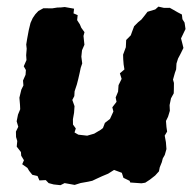

<svg xmlns="http://www.w3.org/2000/svg" viewBox="-20 -532 581 574"><path d="M160.8 21.6 140.4 19.4 125.4 15.4 116.8 6.4 97.8 7.4 92.2 -5.8 76.6 -9.4 67 -21.4 62 -30 46.4 -41 51.6 -53 43.4 -66.4 42.6 -77.4 30 -93.6 31.6 -110.4 28 -122.4 27.6 -138.6 34.6 -153 29.8 -169.4 33.8 -189.4 40.4 -205.4 39.8 -218.4 38 -240 43.8 -264 50 -276.6 48.8 -291.2 56.4 -308.4 57.4 -322.6 51 -333.8 59.2 -352.4 58.2 -367 59.8 -386.2 58.4 -398.8 61 -415 66 -442 71.2 -463.4 77.8 -478 85.6 -489.4 94.8 -499.2 109.8 -507.4 135.8 -507 151 -509.4 162.4 -509.8 173.6 -511 201.4 -506 199.8 -492 212.2 -486.8 210.6 -471.8 218.8 -459 223 -449 232.6 -435.8 229.6 -424.6 231 -411.2 232.4 -398.2 225.2 -381.8 223.2 -362.6 225.8 -342.4 221.4 -329.6 218.2 -314.4 214 -296 209.8 -279.6 203 -259 202.2 -244.8 196.2 -233.2 202.8 -214.6 201.4 -194.8 198 -175.6 198.2 -159.6 206.6 -148 202.8 -136 214.2 -129.4 240.6 -126.4 261.6 -132.4 281.4 -144.2 287.8 -149.2 293.6 -164.6 308.8 -176.4 319 -198.6 315.8 -211.2 328.4 -227.6 325.8 -240.6 333 -258 334.4 -277.4 343.6 -296.2 338.4 -312.8 352 -324.4 349.6 -339.4 348.4 -354.8 348 -368.6 356.2 -390.8 357.2 -412.4 371 -426.4 374.4 -436 381 -453.6 392.8 -465.4 402.8 -473.6 412.6 -485.8 421 -496.8 444.2 -503.8 453.6 -512.2 470.4 -508.4 487.6 -508.6 498 -502.8 511.6 -495 523.8 -488.6 525.4 -474.6 531.8 -464.4 534.6 -445.2 521.2 -417.2 525.8 -399.4 528.4 -388.6 519.4 -370.4 512.2 -356.8 507.6 -342 506.6 -324.6 503 -314.6 497.2 -294 500 -284 499.8 -265.2 499.4 -253 491.2 -238 487 -217.8 487.8 -200.8 482.4 -183 476.2 -170.4 477.6 -152.6 479.6 -138.6 472.4 -126.6 476 -107 477.6 -86.4 472.6 -68.8 466.6 -58.2 463.8 -47.2 457.6 -31.8 455.2 -19.8 443.8 -7.2 428.2 5 414.2 14.2 403 16 369.4 13.6 367.6 8.6 349 -0.4 344.2 -15.4 321 -24 303.4 -12.8 285.2 -5.2 268.2 2.6 256 8.4 243.4 11.2 221 15.2 203.2 20.8 173.2 15.4Z"/></svg>

Font: Winky Rough
Style: Italic
Weight: 400
Italic angle: -8.97852°
Designer: Simon Atzbach
Foundry: typofactur
Version: Version 1.206